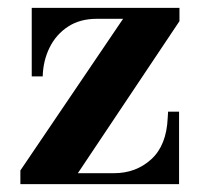

<svg xmlns="http://www.w3.org/2000/svg" viewBox="-20 -470 517 490"><path d="M35 -15 32 -35 307 -441H424L438 -416L170 -15ZM32 0V-35L40 -28H271Q327 -28 366 -63.5Q405 -99 408 -169L409 -185H437V0ZM61 -275V-450H438V-416L430 -422H227Q184 -422 153.5 -402Q123 -382 106.5 -348.5Q90 -315 89 -275Z"/></svg>

Font: Libre Bodoni SemiBold
Style: Regular
Weight: 600
Designer: Pablo Impallari, Rodrigo Fuenzalida
Foundry: Impallari Type
Version: Version 2.005;gftools[0.9.23]